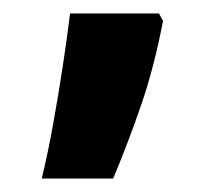

<svg xmlns="http://www.w3.org/2000/svg" viewBox="-20 -135 312 285"><path d="M216 -115 222 -104Q209 -36 190 19.5Q171 75 148 130H42Q51 93 59 48.5Q67 4 73.5 -39Q80 -82 84 -115Z"/></svg>

Font: Noto Sans Sinhala UI Condensed
Style: Bold
Weight: 700
Width: 3
Designer: Jelle Bosma - Monotype Design Team
Foundry: Monotype Imaging Inc.
Version: Version 2.006; ttfautohint (v1.8.4.7-5d5b)